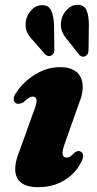

<svg xmlns="http://www.w3.org/2000/svg" viewBox="-20 -762 402 795"><path d="M255.5 -109.5Q241.5 -109.5 239.2 -123.8Q237 -138 250 -172.5L304.5 -327Q325.5 -376.5 322 -411.8Q318.5 -447 294.8 -465.5Q271 -484 229 -484Q174 -484 124.8 -453.2Q75.5 -422.5 47.5 -378.5Q36.5 -364.5 36.8 -352.2Q37 -340 45.5 -334.5Q51.5 -331.5 59 -332.2Q66.5 -333 76.5 -338Q90 -351 99 -356.5Q108 -362 115.5 -362Q130 -362 131.5 -348Q133 -334 118 -296.5L59.5 -133.5Q41.5 -90 43 -57Q44.5 -24 67.8 -5.5Q91 13 138 13Q199.5 13 245.2 -14.8Q291 -42.5 314 -86.5Q324 -104 324 -116Q324 -128 316 -133Q309.5 -137.5 303.5 -136.8Q297.5 -136 289.5 -130.5Q277.5 -118.5 270.5 -114Q263.5 -109.5 255.5 -109.5ZM203.7 -659.5 204.9 -564Q205.7 -555.5 204.5 -548Q203.3 -540.5 196 -534.5Q189.5 -529 181.8 -529.8Q174.2 -530.5 168.1 -535.5L118.3 -593Q98.8 -612 90.9 -631.5Q83 -651 87.5 -677.5Q91.9 -701 110.4 -720.8Q128.8 -740.5 153.9 -740.5Q180.6 -741.5 191.4 -719.5Q202.1 -697.5 203.7 -659.5ZM347.9 -656.5 346.7 -561Q346.7 -551.5 345.1 -544Q343.4 -536.5 336.2 -531.5Q329.7 -526.5 322 -527.5Q314.3 -528.5 309 -534L261.6 -594Q243 -615 235.9 -635Q228.8 -655 234.5 -681.5Q239.8 -705 258.8 -723.8Q277.8 -742.5 302.5 -742Q329.3 -741.5 338.8 -718.2Q348.3 -695 347.9 -656.5Z"/></svg>

Font: Fraunces ExtraBold
Style: Italic
Weight: 800
Italic angle: -16°
Version: Version 1.000;[b76b70a41]